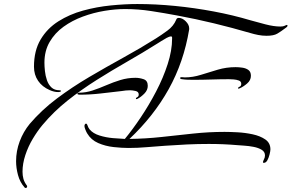

<svg xmlns="http://www.w3.org/2000/svg" viewBox="-20 -707 1450 955"><path d="M270 -249Q249 -249 227 -259Q190 -275 169.5 -305Q149 -335 149 -375Q149 -455 182 -510.5Q215 -566 270.5 -601Q326 -636 393.5 -654.5Q461 -673 531.5 -680Q602 -687 663 -687Q754 -687 850.5 -677.5Q947 -668 1043 -650Q1139 -632 1226 -606Q1258 -597 1300 -586Q1342 -575 1375 -575Q1389 -575 1396.5 -579Q1404 -583 1407 -583Q1410 -583 1410 -580Q1410 -576 1407.5 -573.5Q1405 -571 1402 -569Q1377 -550 1359 -539.5Q1341 -529 1306 -529Q1285 -529 1264.5 -533Q1244 -537 1224 -543Q1135 -569 1044 -591Q953 -613 861 -630Q797 -642 732 -652Q667 -662 602 -662Q554 -662 499.5 -653Q445 -644 392 -624.5Q339 -605 296 -574Q253 -543 227 -498.5Q201 -454 201 -395Q201 -377 203.5 -353.5Q206 -330 213.5 -308Q221 -286 236 -272Q251 -258 276 -258Q278 -258 280.5 -257.5Q283 -257 283 -254Q283 -251 277.5 -250Q272 -249 270 -249ZM107 228Q104 228 102 225Q79 199 69.5 163.5Q60 128 60 95Q60 44 78 -4Q96 -52 128 -91Q187 -160 263 -217Q339 -274 424 -324Q509 -374 594.5 -421Q680 -468 756 -516Q783 -533 813 -555Q843 -577 856 -608Q859 -618 869 -618Q887 -618 904 -601Q921 -584 921 -566V-561Q894 -398 819 -263.5Q744 -129 624 -16Q704 -17 782.5 -25.5Q861 -34 939.5 -42.5Q1018 -51 1097 -51Q1123 -51 1161 -49Q1199 -47 1236.5 -39Q1274 -31 1299.5 -13.5Q1325 4 1325 36Q1325 44 1321 60.5Q1317 77 1310 90Q1303 103 1292 103Q1288 103 1288 100Q1288 95 1293 85.5Q1298 76 1298 66Q1298 48 1281.5 38Q1265 28 1241.5 23.5Q1218 19 1195.5 17.5Q1173 16 1161 15Q1091 9 1019 9Q964 9 910 11.5Q856 14 801 18Q755 21 710 25Q665 29 619 29Q586 29 545 24.5Q504 20 468.5 4.5Q433 -11 414 -43Q410 -49 405 -61.5Q400 -74 400 -80Q400 -84 402 -88Q404 -92 408 -92Q411 -92 412.5 -89Q414 -86 415 -84Q417 -78 419.5 -73Q422 -68 426 -63Q443 -43 475 -33Q507 -23 542 -20Q577 -17 601 -16Q639 -62 680 -123Q721 -184 756.5 -252Q792 -320 814 -388Q836 -456 836 -515V-520Q836 -526 830 -526Q823 -526 809 -518.5Q795 -511 782 -502.5Q769 -494 762 -490Q689 -444 612 -400Q535 -356 460.5 -309Q386 -262 317 -207.5Q248 -153 191 -85Q166 -55 143 -16.5Q120 22 106 64.5Q92 107 92 147Q92 166 96.5 182.5Q101 199 113 215Q115 217 115 220Q115 228 107 228ZM1167 -266Q1164 -266 1164 -268Q1164 -273 1172 -276Q1180 -279 1180 -290Q1180 -302 1168 -306.5Q1156 -311 1141.5 -312Q1127 -313 1119 -313Q1075 -313 1030.5 -311.5Q986 -310 941 -310Q927 -310 913 -310.5Q899 -311 886 -313Q884 -313 880 -314Q876 -315 876 -319Q876 -324 886.5 -323Q897 -322 899 -322Q939 -322 980 -335Q1021 -348 1063.5 -360.5Q1106 -373 1152 -373Q1167 -373 1185 -370.5Q1203 -368 1215.5 -359Q1228 -350 1228 -330Q1228 -308 1209.5 -292Q1191 -276 1173 -268Q1169 -266 1167 -266ZM658 -214Q656 -214 656 -216Q656 -221 663 -224Q670 -227 670 -237Q670 -251 654 -254.5Q638 -258 628 -258Q617 -258 606 -257Q595 -256 584 -254Q532 -248 480 -242Q428 -236 375 -236Q373 -236 369 -237Q365 -238 365 -241Q365 -244 369 -245Q373 -246 375 -246Q407 -246 440.5 -257Q474 -268 508.5 -283Q543 -298 579 -309Q615 -320 654 -320Q674 -320 694.5 -313Q715 -306 715 -280Q715 -259 698.5 -242Q682 -225 665 -216Q661 -214 658 -214Z"/></svg>

Font: My Soul
Style: Regular
Weight: 400
Designer: Robert E. Leuschke
Foundry: Robert E. Leuschke
Version: Version 1.010; ttfautohint (v1.8.4.7-5d5b)